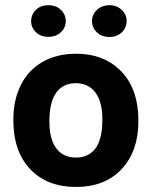

<svg xmlns="http://www.w3.org/2000/svg" viewBox="-20 -721 593 750"><path d="M200.2 -359.9Q172.9 -323.2 172.9 -246.1Q172.9 -177.2 200.2 -141.1Q227.1 -105.5 276.9 -105.5Q325.2 -105.5 352.5 -140.6Q379.9 -176.3 379.9 -255.4Q379.9 -322.8 352.5 -359.9Q325.2 -396 275.9 -396Q227.1 -396 200.2 -359.9ZM32.2 -249.5V-255.4Q32.2 -329.6 61 -388.2Q90.3 -446.8 145 -478.5Q200.7 -510.7 275.9 -511.2Q381.8 -511.2 447 -449Q512.2 -386.7 519.5 -279.8L520.5 -246.1Q520.5 -130.9 455.1 -60.5Q389.6 9.3 276.9 9.3Q163.6 9.3 97.7 -60.5Q32.2 -130.4 32.2 -249.5ZM339.4 -638.7Q339.4 -665 359.1 -682.9Q378.9 -700.7 407.2 -700.7Q436 -700.7 455.3 -682.6Q474.6 -664.6 474.6 -638.7Q474.6 -613.3 456.1 -595Q437.5 -576.7 407.2 -576.7Q377 -576.7 358.2 -595Q339.4 -613.3 339.4 -638.7ZM236.8 -638.7Q236.8 -612.8 217.8 -595Q198.7 -577.1 168.9 -577.1Q138.7 -577.1 120.1 -595.2Q101.6 -613.3 101.6 -638.7Q101.6 -664.1 120.1 -682.4Q138.7 -700.7 168.9 -700.7Q199.2 -700.7 218 -682.4Q236.8 -664.1 236.8 -638.7Z"/></svg>

Font: MAUL Bold
Style: Bold
Weight: 700
Designer: MAUL
Version: Version 1.0; 2020; ttfautohint (v1.8.3)